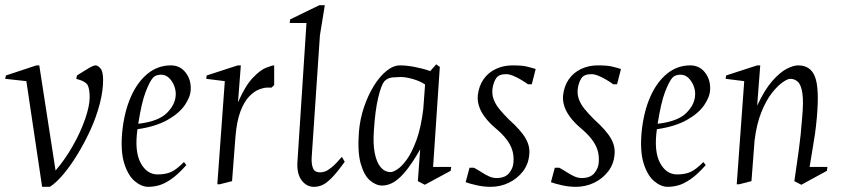

<svg xmlns="http://www.w3.org/2000/svg" viewBox="-23 -713 3261 743"><path d="M140 10 79 -399 -3 -408 0 -421 118 -460H129L192 -53Q229 -96 259 -149Q289 -202 306.5 -252.5Q324 -303 324 -337Q324 -366 317 -382Q310 -398 272 -408L275 -421Q287 -429 298 -435.5Q309 -442 318.5 -448Q328 -454 335.5 -457Q343 -460 347 -460Q356 -460 366 -448Q376 -436 376 -404Q376 -361 363 -311Q350 -261 327.5 -211.5Q305 -162 278 -117.5Q251 -73 223 -39.5Q195 -6 170 10Z M551 10Q525 10 499 -11.5Q473 -33 458 -80Q443 -127 450 -203Q458 -281 483.5 -338.5Q509 -396 548.5 -428Q588 -460 638 -460Q674 -460 695.5 -432Q717 -404 715 -366Q714 -338 692 -306Q670 -274 624.5 -248.5Q579 -223 509 -213Q497 -128 521 -83Q545 -38 587 -38Q617 -38 638 -47Q659 -56 689 -86L698 -74Q665 -37 638.5 -19Q612 -1 591 4.5Q570 10 551 10ZM512 -234Q590 -243 623 -276Q656 -309 657 -346Q658 -363 651 -381Q644 -399 631 -411.5Q618 -424 600 -424Q593 -424 584 -421.5Q575 -419 568 -411Q556 -397 540.5 -357Q525 -317 512 -234Z M818 0 847 -399 775 -408 777 -421 897 -460H909L898 -317Q926 -381 955 -411.5Q984 -442 1007 -451Q1030 -460 1038 -460V-384L1028 -374Q1024 -374 1020 -374Q1016 -374 1011 -374Q999 -374 980 -367Q961 -360 941.5 -340Q922 -320 907.5 -282Q893 -244 888 -182L875 -12L828 0Z M1192 10Q1163 10 1144 -15.5Q1125 -41 1128 -87L1163 -624H1098L1100 -638L1213 -693H1234L1215 -576L1183 -102Q1182 -77 1188.5 -61.5Q1195 -46 1216 -46Q1225 -46 1235 -49.5Q1245 -53 1260.5 -65.5Q1276 -78 1300 -106L1311 -87Q1281 -45 1260 -24Q1239 -3 1223.5 3.5Q1208 10 1192 10Z M1456 5Q1432 5 1409 -14.5Q1386 -34 1373 -79.5Q1360 -125 1366 -203Q1370 -252 1385.5 -298Q1401 -344 1423.5 -380.5Q1446 -417 1472.5 -438.5Q1499 -460 1525 -460Q1550 -460 1581.5 -454Q1613 -448 1642 -438L1665 -464L1679 -454L1653 -67H1723L1721 -52L1621 2L1594 -12L1603 -135Q1575 -86 1550.5 -55Q1526 -24 1503 -9.5Q1480 5 1456 5ZM1489 -47Q1498 -47 1515 -58Q1532 -69 1551.5 -96Q1571 -123 1588.5 -170.5Q1606 -218 1615 -291L1622 -386Q1603 -399 1575.5 -407Q1548 -415 1527 -415Q1517 -415 1497 -413.5Q1477 -412 1464 -398Q1452 -383 1440.5 -335Q1429 -287 1424 -210Q1420 -158 1427 -121.5Q1434 -85 1450 -66Q1466 -47 1489 -47Z M1875 10Q1849 10 1822 4Q1795 -2 1779 -8L1794 -64H1811Q1826 -56 1840.5 -46.5Q1855 -37 1869.5 -30.5Q1884 -24 1898 -24Q1932 -24 1947.5 -43.5Q1963 -63 1964 -85Q1966 -110 1959.5 -131.5Q1953 -153 1936.5 -174.5Q1920 -196 1891 -220Q1868 -240 1852.5 -261Q1837 -282 1830.5 -303Q1824 -324 1826 -344Q1830 -380 1848 -406Q1866 -432 1895.5 -446Q1925 -460 1960 -460Q1997 -460 2015.5 -455.5Q2034 -451 2050 -446L2035 -387H2020Q2009 -395 1994 -404Q1979 -413 1963.5 -419.5Q1948 -426 1935 -426Q1908 -426 1897.5 -411Q1887 -396 1883 -371Q1880 -349 1887 -329.5Q1894 -310 1909 -291.5Q1924 -273 1945 -252Q1993 -209 2011 -177.5Q2029 -146 2025 -114Q2022 -77 2000 -49Q1978 -21 1945.5 -5.5Q1913 10 1875 10Z M2205 10Q2179 10 2152 4Q2125 -2 2109 -8L2124 -64H2141Q2156 -56 2170.5 -46.5Q2185 -37 2199.5 -30.5Q2214 -24 2228 -24Q2262 -24 2277.5 -43.5Q2293 -63 2294 -85Q2296 -110 2289.5 -131.5Q2283 -153 2266.5 -174.5Q2250 -196 2221 -220Q2198 -240 2182.5 -261Q2167 -282 2160.5 -303Q2154 -324 2156 -344Q2160 -380 2178 -406Q2196 -432 2225.5 -446Q2255 -460 2290 -460Q2327 -460 2345.5 -455.5Q2364 -451 2380 -446L2365 -387H2350Q2339 -395 2324 -404Q2309 -413 2293.5 -419.5Q2278 -426 2265 -426Q2238 -426 2227.5 -411Q2217 -396 2213 -371Q2210 -349 2217 -329.5Q2224 -310 2239 -291.5Q2254 -273 2275 -252Q2323 -209 2341 -177.5Q2359 -146 2355 -114Q2352 -77 2330 -49Q2308 -21 2275.5 -5.5Q2243 10 2205 10Z M2561 10Q2535 10 2509 -11.5Q2483 -33 2468 -80Q2453 -127 2460 -203Q2468 -281 2493.5 -338.5Q2519 -396 2558.5 -428Q2598 -460 2648 -460Q2684 -460 2705.5 -432Q2727 -404 2725 -366Q2724 -338 2702 -306Q2680 -274 2634.5 -248.5Q2589 -223 2519 -213Q2507 -128 2531 -83Q2555 -38 2597 -38Q2627 -38 2648 -47Q2669 -56 2699 -86L2708 -74Q2675 -37 2648.5 -19Q2622 -1 2601 4.5Q2580 10 2561 10ZM2522 -234Q2600 -243 2633 -276Q2666 -309 2667 -346Q2668 -363 2661 -381Q2654 -399 2641 -411.5Q2628 -424 2610 -424Q2603 -424 2594 -421.5Q2585 -419 2578 -411Q2566 -397 2550.5 -357Q2535 -317 2522 -234Z M2828 0 2857 -399 2785 -408 2787 -421 2907 -460H2919L2907 -304Q2936 -366 2965.5 -399.5Q2995 -433 3021 -446.5Q3047 -460 3066 -460Q3114 -460 3131 -415.5Q3148 -371 3138 -258Q3135 -224 3130.5 -192.5Q3126 -161 3120.5 -130.5Q3115 -100 3110 -67H3179L3177 -52L3078 2L3051 -12Q3060 -74 3068 -131Q3076 -188 3081 -256Q3087 -320 3082 -352.5Q3077 -385 3064.5 -396.5Q3052 -408 3035 -408Q3025 -408 3005.5 -394.5Q2986 -381 2964 -353Q2942 -325 2923.5 -279.5Q2905 -234 2897 -169L2885 -12L2838 0Z"/></svg>

Font: Ancizar Serif Light
Style: Italic
Weight: 300
Italic angle: -4°
Designer: Cesar Puertas, Viviana Monsalve, Julian Moncada, Julian Prieto, Jose Castro, Felipe Aragon, Mariel Hernandez, Sara Alarc
Version: Version 8.100